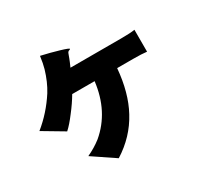

<svg xmlns="http://www.w3.org/2000/svg" viewBox="-152 -802 1098 1069"><g transform="rotate(-30 396.5 -267.5)"><path d="M321 89 180 -6Q230 -29 271 -61Q397 -167 419 -350H275Q248 -304 212 -258Q175 -209 147 -184L14 -263Q97 -330 157 -423Q190 -476 211 -547Q220 -578 226 -624Q284 -611 338 -595Q392 -579 390 -574Q389 -571 384 -570Q375 -568 371 -559Q369 -554 365.5 -544.5Q362 -535 360 -529.5Q358 -524 353 -512Q345 -493 340 -482H503H666Q728 -482 754 -487V-346Q723 -350 666 -350H564Q551 -199 494 -94Q434 18 321 89Z"/></g></svg>

Font: GenSekiGothic TW H
Style: Regular
Weight: 900
Version: Version 1.501;PS 1;hotconv 16.6.51;makeotf.lib2.5.65220